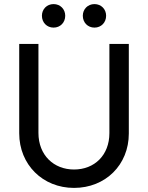

<svg xmlns="http://www.w3.org/2000/svg" viewBox="-20 -909 723 939"><path d="M342 10C496 10 610 -103 610 -256V-694H515V-258C515 -150 442 -80 342 -80C243 -80 168 -150 168 -259V-694H74V-257C74 -104 189 10 342 10ZM185 -832C185 -799 209 -774 242 -774C275 -774 299 -799 299 -832C299 -864 275 -889 242 -889C209 -889 185 -864 185 -832ZM385 -832C385 -799 409 -774 442 -774C475 -774 499 -799 499 -832C499 -864 475 -889 442 -889C409 -889 385 -864 385 -832Z"/></svg>

Font: MV Cash
Style: Regular
Weight: 400
Designer: Rodrigo Fuenzalida
Foundry: fragTYPE
Version: Version 1.100;Glyphs 3.1.2 (3151)